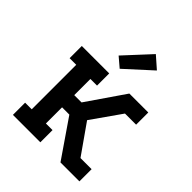

<svg xmlns="http://www.w3.org/2000/svg" viewBox="-212 -897 1025 1025"><g transform="rotate(45 300.0 -384.5)"><path d="M58 0V-92H108V-428H58V-520H265V-428H215V-306H270L417 -520H560V-428H476L358 -260L476 -92H560V0H417L270 -214H215V-92H265V0ZM287 -577 233 -623 368 -769 434 -711Z"/></g></svg>

Font: Iosevka Etoile Semibold
Style: Regular
Weight: 600
Designer: Belleve Invis
Foundry: Belleve Invis
Version: Version 22.1.2; ttfautohint (v1.8.4)